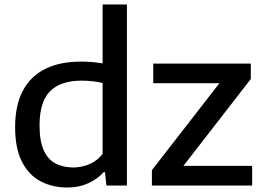

<svg xmlns="http://www.w3.org/2000/svg" viewBox="-20 -828 1175 857"><path d="M280.5 9Q215 9 162.2 -18.2Q109.5 -45.5 78.5 -105Q47.5 -164.5 47.5 -260.5Q47.5 -357 81.5 -422Q115.5 -487 181 -520Q246.5 -553 342 -553Q368 -553 392.8 -550.8Q417.5 -548.5 438 -545V-808H546.5V0H455L448.5 -59.5H442.5Q415 -28.5 373.5 -9.8Q332 9 280.5 9ZM307 -80.5Q343 -80.5 378 -94.8Q413 -109 438 -141V-457.5Q419 -462.5 394.2 -465.2Q369.5 -468 344.5 -468Q250 -468 203.2 -420.5Q156.5 -373 156.5 -269Q156.5 -198.5 175.2 -157.2Q194 -116 228 -98.2Q262 -80.5 307 -80.5ZM658 0V-68.5L976 -478V-456.5H664V-544H1099.5V-475.5L781.5 -65.5V-87.5H1105.5V0Z"/></svg>

Font: Encode Sans SemiExpanded Medium
Style: Regular
Weight: 500
Width: 6
Designer: Multiple Designers
Foundry: Impallari Type
Version: Version 3.002